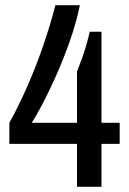

<svg xmlns="http://www.w3.org/2000/svg" viewBox="-20 -718 496 738"><path d="M276 0V-165H16V-246Q52 -311 85 -386Q118 -461 145.5 -541Q173 -621 193 -698H287Q273 -630 248 -559Q223 -488 194.5 -424.5Q166 -361 141 -314Q116 -267 102 -246H276V-443Q286 -468 295 -493Q304 -518 311.5 -544Q319 -570 325 -596H370V-246H440V-165H370V0Z"/></svg>

Font: Archivo Narrow Medium
Style: Regular
Weight: 500
Designer: Hector Gatti
Foundry: Omnibus-Type
Version: Version 3.002